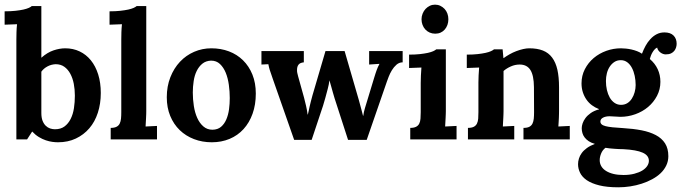

<svg xmlns="http://www.w3.org/2000/svg" viewBox="-22 -591 2889 814"><path d="M47.4 -422.9Q47.4 -436.5 47.9 -454.1Q48.3 -471.7 50.3 -488.3L-2.4 -486.3V-543Q23.4 -543 43.5 -545.2Q63.5 -547.4 77.4 -550.5Q91.3 -553.7 100.1 -557.6Q108.9 -561.5 112.8 -565.4H153.3V-346.2Q178.7 -368.7 204.8 -377.4Q231 -386.2 254.4 -386.2Q288.1 -386.2 315.7 -373Q343.3 -359.9 363.3 -335.2Q383.3 -310.5 394.3 -275.4Q405.3 -240.2 405.3 -196.8Q405.3 -151.4 392.8 -113Q380.4 -74.7 356.7 -47.1Q333 -19.5 299.6 -3.7Q266.1 12.2 223.6 12.2Q213.4 12.2 200.2 10.5Q187 8.8 172.4 3.9Q157.7 -1 142.8 -10Q127.9 -19 114.7 -33.2H114.3L92.8 0H47.4ZM213.9 -318.8Q194.8 -317.9 179 -309.3Q163.1 -300.8 153.3 -287.1V-112.3Q153.3 -92.3 158.4 -79.1Q163.6 -65.9 171.9 -57.9Q180.2 -49.8 190.4 -46.4Q200.7 -43 210.9 -43Q235.4 -43 251.5 -54.9Q267.6 -66.9 277.6 -86.9Q287.6 -106.9 291.5 -132.3Q295.4 -157.7 295.4 -185.5Q295.4 -211.9 290.8 -235.8Q286.1 -259.8 276.1 -278.3Q266.1 -296.9 250.7 -307.9Q235.4 -318.8 213.9 -318.8Z M598.1 -120.1Q598.1 -114.7 597.9 -107.2Q597.7 -99.6 597.2 -90.8Q596.7 -82 596.2 -72.8Q595.7 -63.5 595.2 -54.7L643.6 -57.1V0H447.3V-48.8Q462.9 -48.8 471.9 -53.5Q481 -58.1 485.4 -66.9Q489.7 -75.7 491 -87.9Q492.2 -100.1 492.2 -115.2V-422.9Q492.2 -436.5 492.7 -454.1Q493.2 -471.7 495.1 -488.3L442.4 -486.3V-543Q468.3 -543 488 -545.2Q507.8 -547.4 522 -550.5Q536.1 -553.7 544.7 -557.6Q553.2 -561.5 557.6 -565.4H598.1Z M872.6 -334Q850.6 -333 835.9 -321Q821.3 -309.1 812 -290.3Q802.7 -271.5 799.1 -247.3Q795.4 -223.1 795.4 -198.7Q795.4 -169.9 799.8 -141.6Q804.2 -113.3 814.2 -91.1Q824.2 -68.8 840.3 -54.9Q856.4 -41 878.9 -41Q901.4 -41.5 915.3 -53.5Q929.2 -65.4 937.5 -84.7Q945.8 -104 949 -127.7Q952.1 -151.4 952.1 -175.3Q952.1 -203.1 948.2 -231.4Q944.3 -259.8 935.1 -282.5Q925.8 -305.2 910.6 -319.6Q895.5 -334 872.6 -334ZM874 -386.2Q914.1 -386.2 948.5 -373.3Q982.9 -360.4 1008.3 -335.4Q1033.7 -310.5 1048.1 -274.9Q1062.5 -239.3 1062.5 -194.3Q1062.5 -147 1048.8 -108.9Q1035.2 -70.8 1010.5 -43.7Q985.8 -16.6 951.4 -2.2Q917 12.2 876 12.2Q835.4 12.2 800.5 -1.2Q765.6 -14.6 740 -39.3Q714.4 -64 699.7 -99.4Q685.1 -134.8 685.1 -178.7Q685.1 -225.1 700.2 -263.4Q715.3 -301.8 741 -329.1Q766.6 -356.4 801 -371.3Q835.4 -386.2 874 -386.2Z M1439 -374.5 1499 -168Q1503.4 -151.9 1508.3 -133.8Q1513.2 -115.7 1517.1 -100.1H1518.1Q1520 -115.7 1525.4 -133.3Q1530.8 -150.9 1535.2 -165.5L1564 -260.3Q1567.4 -270.5 1569.8 -278.8Q1572.3 -287.1 1575 -293.9Q1577.6 -300.8 1580.3 -307.1Q1583 -313.5 1586.4 -319.3V-320.3L1543 -317.4V-374.5H1685.1V-326.7Q1670.4 -326.7 1658.9 -316.7Q1647.5 -306.6 1639.4 -293.2Q1631.3 -279.8 1626 -266.1Q1620.6 -252.4 1618.2 -245.1L1532.7 2H1453.6L1401.9 -157.7Q1399.9 -163.6 1396.5 -174.3Q1393.1 -185.1 1389.6 -197.8Q1386.2 -210.4 1382.3 -223.9Q1378.4 -237.3 1375 -249.5H1374.5Q1372.6 -233.4 1367.4 -213.9Q1362.3 -194.3 1357.2 -175.8Q1352.1 -157.2 1347.4 -142.3Q1342.8 -127.4 1340.3 -121.1L1299.3 2H1225.1L1134.3 -257.3Q1129.4 -271.5 1126.5 -280.3Q1123.5 -289.1 1121.3 -295.4Q1119.1 -301.8 1118.2 -306.9Q1117.2 -312 1115.7 -318.8L1086.4 -317.4V-374.5H1266.1V-326.7Q1250 -325.2 1243.7 -316.9Q1237.3 -308.6 1237.3 -295.4Q1236.8 -289.1 1238.3 -282.2Q1239.7 -275.4 1241.7 -268.1L1267.1 -176.8Q1271.5 -160.2 1275.6 -142.1Q1279.8 -124 1282.2 -105.5H1283.2Q1285.2 -113.3 1286.9 -121.8Q1288.6 -130.4 1290.8 -139.9Q1293 -149.4 1295.9 -160.9Q1298.8 -172.4 1302.7 -186.5L1357.9 -374.5Z M1868.2 -120.1Q1868.2 -114.7 1867.9 -107.2Q1867.7 -99.6 1867.2 -90.8Q1866.7 -82 1866.2 -72.8Q1865.7 -63.5 1865.2 -54.7L1913.6 -57.1V0H1717.3V-48.8Q1732.9 -48.8 1741.9 -53.5Q1751 -58.1 1755.4 -66.9Q1759.8 -75.7 1760.7 -87.9Q1761.7 -100.1 1761.7 -115.2V-239.3Q1761.7 -252.9 1762.5 -270.5Q1763.2 -288.1 1764.6 -304.7L1712.4 -302.7V-359.4Q1738.3 -359.4 1758.1 -361.6Q1777.8 -363.8 1792 -366.9Q1806.2 -370.1 1814.7 -374Q1823.2 -377.9 1827.6 -381.8H1868.2ZM1878.9 -509.3Q1878.9 -496.6 1875 -485.6Q1871.1 -474.6 1863.8 -466.1Q1856.4 -457.5 1846.2 -452.9Q1835.9 -448.2 1823.2 -448.2Q1810.5 -448.2 1799.8 -452.9Q1789.1 -457.5 1781.2 -466.1Q1773.4 -474.6 1769.3 -485.6Q1765.1 -496.6 1765.1 -509.3Q1765.1 -522 1769.8 -533.4Q1774.4 -544.9 1782.2 -553.2Q1790 -561.5 1800.3 -566.4Q1810.5 -571.3 1822.3 -571.3Q1834.5 -571.3 1844.7 -566.4Q1855 -561.5 1862.8 -553.2Q1870.6 -544.9 1874.8 -533.4Q1878.9 -522 1878.9 -509.3Z M2348.1 -120.1Q2348.1 -114.7 2347.9 -107.2Q2347.7 -99.6 2347.4 -90.8Q2347.2 -82 2346.4 -72.8Q2345.7 -63.5 2345.2 -54.7L2393.6 -57.1V0H2197.3V-48.8Q2213.4 -48.8 2222.2 -53.5Q2231 -58.1 2235.4 -66.9Q2239.7 -75.7 2241 -87.9Q2242.2 -100.1 2242.2 -115.2L2241.7 -221.7Q2241.2 -271.5 2226.6 -294.4Q2211.9 -317.4 2181.2 -317.4Q2161.6 -317.4 2143.6 -309.3Q2125.5 -301.3 2112.8 -290V-120.1Q2112.8 -114.7 2112.5 -107.2Q2112.3 -99.6 2111.8 -90.8Q2111.3 -82 2110.8 -72.8Q2110.4 -63.5 2109.9 -54.7L2158.2 -57.1V0H1961.9V-48.8Q1977.5 -48.8 1986.6 -53.5Q1995.6 -58.1 2000 -66.9Q2004.4 -75.7 2005.4 -87.9Q2006.3 -100.1 2006.3 -115.2V-241.2Q2006.3 -254.9 2007.1 -271.5Q2007.8 -288.1 2009.3 -304.7L1957 -302.7V-359.4Q1982.9 -359.4 2002.7 -361.6Q2022.5 -363.8 2036.6 -366.9Q2050.8 -370.1 2059.3 -374Q2067.9 -377.9 2072.3 -381.8H2108.9L2112.3 -344.7H2113.3Q2124.5 -353 2138.4 -360.8Q2152.3 -368.7 2167.2 -374.3Q2182.1 -379.9 2196.3 -383.1Q2210.4 -386.2 2221.7 -386.2Q2255.9 -386.2 2279.8 -376.7Q2303.7 -367.2 2318.8 -346.9Q2334 -326.7 2341.1 -295.4Q2348.1 -264.2 2348.1 -220.7Z M2621.1 41.5Q2612.3 41.5 2602.5 41Q2592.8 40.5 2582.8 39.8Q2572.8 39.1 2562.7 38.1Q2552.7 37.1 2544.9 35.6Q2532.2 45.4 2526.4 60.1Q2520.5 74.7 2520.5 87.9Q2520.5 102.5 2527.6 114.3Q2534.7 126 2547.9 134Q2561 142.1 2579.3 146.5Q2597.7 150.9 2621.1 150.9Q2647 150.9 2667.5 145.5Q2688 140.1 2701.7 131.6Q2715.3 123 2722.2 112.3Q2729 101.6 2729 90.8Q2729 67.9 2702.6 56.2Q2676.3 44.4 2621.1 41.5ZM2609.9 -335.9Q2594.7 -335.9 2583.3 -328.6Q2571.8 -321.3 2563.5 -309.1Q2555.2 -296.9 2551 -280.8Q2546.9 -264.6 2546.9 -247.6Q2546.9 -227.5 2551 -209.5Q2555.2 -191.4 2563.2 -177.2Q2571.3 -163.1 2583.5 -154.8Q2595.7 -146.5 2610.8 -146.5Q2626 -146.5 2637.5 -153.6Q2648.9 -160.6 2656.7 -172.9Q2664.6 -185.1 2668.7 -200.2Q2672.9 -215.3 2672.9 -230.5Q2672.9 -250.5 2668.9 -269.3Q2665 -288.1 2657.2 -303Q2649.4 -317.9 2637.5 -326.9Q2625.5 -335.9 2609.9 -335.9ZM2800.3 -360.4Q2794.9 -360.4 2788.8 -362.5Q2782.7 -364.7 2777.6 -368.7Q2772.5 -372.6 2768.8 -377.9Q2765.1 -383.3 2764.2 -389.2Q2759.3 -387.7 2754.2 -382.3Q2749 -377 2744.6 -369.6Q2740.2 -362.3 2737.3 -354.5Q2734.4 -346.7 2732.9 -340.8Q2754.9 -322.3 2766.4 -297.6Q2777.8 -272.9 2777.8 -244.1Q2777.8 -211.9 2763.4 -184.6Q2749 -157.2 2725.6 -137.5Q2702.1 -117.7 2671.4 -106.7Q2640.6 -95.7 2607.9 -95.7Q2597.7 -95.7 2585.7 -96.9Q2573.7 -98.1 2562.5 -98.1Q2545.9 -98.1 2534.7 -92.3Q2523.4 -86.4 2523.4 -75.7Q2523.4 -68.8 2528.6 -64Q2533.7 -59.1 2545.2 -56.2Q2556.6 -53.2 2575 -51.3Q2593.3 -49.3 2619.6 -47.9Q2662.6 -45.4 2697.8 -38.6Q2732.9 -31.7 2758.3 -18.3Q2783.7 -4.9 2797.6 16.8Q2811.5 38.6 2811.5 71.3Q2811.5 92.3 2802.7 110.6Q2793.9 128.9 2778.8 143.3Q2763.7 157.7 2742.9 168.9Q2722.2 180.2 2698.7 187.7Q2675.3 195.3 2649.9 199.2Q2624.5 203.1 2599.6 203.1Q2551.3 203.1 2518.3 194.8Q2485.4 186.5 2465.6 172.9Q2445.8 159.2 2437.3 141.6Q2428.7 124 2428.7 105Q2428.7 93.3 2432.4 81.3Q2436 69.3 2444.1 58.1Q2452.1 46.9 2465.8 36.9Q2479.5 26.9 2500 19Q2484.4 14.6 2473.9 7.6Q2463.4 0.5 2456.8 -8.1Q2450.2 -16.6 2447.3 -26.6Q2444.3 -36.6 2444.3 -47.4Q2444.3 -56.6 2448 -67.9Q2451.7 -79.1 2460.2 -90.6Q2468.8 -102.1 2482.7 -111.8Q2496.6 -121.6 2517.6 -127.4V-128.4Q2501 -134.8 2487.5 -144.8Q2474.1 -154.8 2464.4 -168.7Q2454.6 -182.6 2449 -200Q2443.4 -217.3 2443.4 -237.3Q2443.4 -270 2457.5 -297.6Q2471.7 -325.2 2495.1 -345Q2518.6 -364.7 2548.6 -375.5Q2578.6 -386.2 2610.4 -386.2Q2620.1 -386.2 2631.8 -385Q2643.6 -383.8 2655.5 -381.1Q2667.5 -378.4 2679 -374Q2690.4 -369.6 2699.7 -363.3Q2706.1 -380.4 2714.8 -396.5Q2723.6 -412.6 2735.6 -425.5Q2747.6 -438.5 2762.2 -446Q2776.9 -453.6 2794.9 -453.6Q2820.3 -453.6 2833.5 -440.4Q2846.7 -427.2 2846.7 -405.3Q2846.7 -398.4 2844.5 -390.6Q2842.3 -382.8 2837.2 -376Q2832 -369.1 2823 -364.7Q2814 -360.4 2800.3 -360.4Z"/></svg>

Font: Parastoo Print
Style: Print-Bold
Weight: 700
Foundry: Saber Rastikerdar (saber.rastikerdar@gmail.com)
Version: Version 1.0.0-alpha3